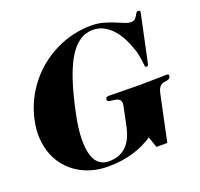

<svg xmlns="http://www.w3.org/2000/svg" viewBox="-124 -831 1025 985"><g transform="rotate(-20 389.0 -339.0)"><path d="M571.8 5.9 551.3 -53.2Q528.8 -38.1 502.7 -25.4Q476.6 -12.7 446 -3.4Q415.5 5.9 380.4 11Q345.2 16.1 304.2 16.1Q260.3 16.1 219.5 4.9Q178.7 -6.3 144.5 -27.8Q110.4 -49.3 84.2 -80.1Q58.1 -110.8 42.5 -150.4Q26.9 -189.9 23.4 -237.3Q20 -284.7 31.7 -338.9Q43 -392.1 65.9 -439Q88.9 -485.8 120.6 -525.4Q152.3 -564.9 191.9 -596.2Q231.4 -627.4 276.1 -649.2Q320.8 -670.9 369.6 -682.4Q418.5 -693.8 468.8 -693.8Q504.4 -693.8 534.2 -685.5Q564 -677.2 588.9 -667Q613.8 -656.7 633.8 -648.4Q653.8 -640.1 669.9 -640.1Q683.1 -640.1 690.2 -646.7Q697.3 -653.3 701.9 -661.1Q706.5 -668.9 710.4 -675.5Q714.4 -682.1 720.7 -682.1Q727.1 -682.1 730 -679.2Q732.9 -676.3 731 -667L676.3 -409.2Q674.8 -402.8 672.4 -400.4Q669.9 -397.9 664.6 -397.9Q658.2 -397.9 657 -405.8Q655.8 -413.6 654.1 -429.7Q652.3 -445.8 647.5 -470.2Q642.6 -494.6 628.9 -527.8Q603 -594.2 561.8 -632.1Q520.5 -669.9 469.2 -669.9Q427.7 -669.9 394.3 -646.2Q360.8 -622.6 333.5 -575.7Q306.2 -528.8 283.9 -459.7Q261.7 -390.6 242.7 -299.8Q225.6 -218.8 224.9 -162.8Q224.1 -106.9 235.6 -72.5Q247.1 -38.1 268.6 -22.9Q290 -7.8 316.9 -7.8Q349.6 -7.8 373.8 -17.3Q397.9 -26.9 415.5 -44.7Q433.1 -62.5 444.6 -87.9Q456.1 -113.3 462.9 -145L484.4 -248Q488.3 -265.6 484.1 -274.9Q480 -284.2 471.4 -288.6Q462.9 -293 452.4 -294.2Q441.9 -295.4 432.6 -296.6Q423.3 -297.9 417.7 -301Q412.1 -304.2 414.1 -312Q415.5 -318.8 419.7 -321.5Q423.8 -324.2 432.1 -324.2Q461.4 -324.2 503.7 -323Q545.9 -321.8 600.6 -321.8Q646.5 -321.8 681.6 -323Q716.8 -324.2 746.1 -324.2Q754.4 -324.2 757.1 -321.5Q759.8 -318.8 758.3 -312Q756.3 -303.7 751.2 -300.3Q746.1 -296.9 739.3 -295.7Q732.4 -294.4 724.4 -293.5Q716.3 -292.5 708.7 -288.1Q701.2 -283.7 694.8 -274.7Q688.5 -265.6 684.6 -248L630.9 5.9Z"/></g></svg>

Font: XB Zar
Style: Bold Italic
Weight: 700
Italic angle: -12°
Designer: Behnam
Foundry: Irmug
Version: Version 8.005 2009